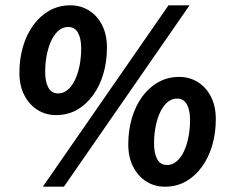

<svg xmlns="http://www.w3.org/2000/svg" viewBox="-20 -692 869 724"><path d="M191.2 -258Q152.4 -258 121.3 -277.6Q90.2 -297.2 71.7 -333.1Q53.2 -368.9 53.2 -417.2Q53.2 -469.9 66.6 -516Q80.1 -562.1 105.7 -597.3Q131.4 -632.5 166.8 -652.3Q202.3 -672 245.3 -672Q284.1 -672 315.6 -652.4Q347.1 -632.8 365.2 -596.9Q383.3 -561.1 383.3 -512.8Q383.3 -460.1 369.8 -414Q356.4 -367.9 330.7 -332.7Q305.1 -297.5 270.2 -277.7Q235.2 -258 191.2 -258ZM199.8 -339.7Q218.5 -339.7 234.3 -352.5Q250.2 -365.3 261.6 -388.2Q273 -411.2 279.6 -442.4Q286.1 -473.5 286.1 -510.1Q286.1 -546.6 274.1 -568.5Q262.1 -590.3 236.7 -590.3Q218 -590.3 202.1 -577.5Q186.3 -564.7 174.8 -541.8Q163.4 -518.8 156.9 -487.6Q150.4 -456.5 150.4 -419.9Q150.4 -383.4 162.4 -361.5Q174.4 -339.7 199.8 -339.7ZM141.5 12 615.4 -672H694.8L221 12ZM601.7 12Q562.9 12 531.8 -7.6Q500.7 -27.2 482.2 -63.1Q463.7 -98.9 463.7 -147.2Q463.7 -199.9 477.1 -246Q490.6 -292.1 516.2 -327.3Q541.8 -362.5 577.3 -382.3Q612.8 -402 655.8 -402Q694.6 -402 726.1 -382.4Q757.6 -362.8 775.7 -326.9Q793.8 -291.1 793.8 -242.8Q793.8 -190.1 780.3 -144Q766.9 -97.9 741.2 -62.7Q715.6 -27.5 680.6 -7.7Q645.7 12 601.7 12ZM610.3 -69.7Q629 -69.7 644.8 -82.5Q660.7 -95.3 672.1 -118.2Q683.5 -141.2 690.1 -172.4Q696.6 -203.5 696.6 -240.1Q696.6 -276.6 684.6 -298.5Q672.6 -320.3 647.2 -320.3Q628.5 -320.3 612.6 -307.5Q596.7 -294.7 585.3 -271.8Q573.9 -248.8 567.4 -217.6Q560.9 -186.5 560.9 -149.9Q560.9 -113.4 572.9 -91.5Q584.9 -69.7 610.3 -69.7Z"/></svg>

Font: Source Sans Variable
Style: Italic
Weight: 200
Italic angle: -11°
Designer: Paul D. Hunt
Foundry: Adobe Systems Incorporated
Version: Version 3.006;hotconv 1.0.111;makeotfexe 2.5.65597